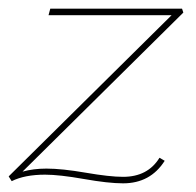

<svg xmlns="http://www.w3.org/2000/svg" viewBox="-21 -413 452 443"><path d="M263 -5Q320 -5 347 -49L359 -42Q326 10 263 10Q229 10 172.5 0Q116 -10 83 -10Q36 -10 6 5L-1 -6L375 -378H91L95 -393H399L402 -384L31 -17Q56 -24 86 -24Q122 -24 177 -14.5Q232 -5 263 -5Z"/></svg>

Font: EauTest Thin
Style: Italic
Weight: 250
Italic angle: -12°
Designer: Christian Thalmann (Catharsis Fonts)
Version: Version 0.001;PS 000.001;hotconv 1.0.88;makeotf.lib2.5.64775